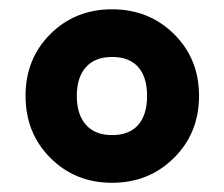

<svg xmlns="http://www.w3.org/2000/svg" viewBox="-20 -710 485 415"><path d="M35.2 -502.9Q35.2 -583 88.9 -636.5Q142.6 -689.9 222.2 -689.9Q301.8 -689.9 356 -636.5Q410.2 -583 410.2 -502.9Q410.2 -422.4 356 -368.7Q301.8 -314.9 222.2 -314.9Q142.6 -314.9 88.9 -368.7Q35.2 -422.4 35.2 -502.9ZM146 -502.9Q146 -462.4 165.8 -440.2Q185.5 -418 222.2 -418Q259.3 -418 278.6 -439.9Q297.9 -461.9 297.9 -502.9Q297.9 -543.5 278.6 -565.2Q259.3 -586.9 222.2 -586.9Q185.5 -586.9 165.8 -564.9Q146 -543 146 -502.9Z"/></svg>

Font: TASA Orbiter Text
Style: Bold
Weight: 700
Designer: Weizhong Zhang
Version: Version 1.000;Glyphs 3.1.2 (3151)